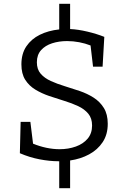

<svg xmlns="http://www.w3.org/2000/svg" viewBox="-20 -847 663 1005"><path d="M290 138V-3H285Q240 -3 187.5 -13Q135 -23 84 -45L88 -209H139L153 -95Q187 -81 222.5 -73.5Q258 -66 292 -66Q338 -66 377 -80Q416 -94 439 -121.5Q462 -149 462 -190Q462 -228 442 -252Q422 -276 389 -291.5Q356 -307 316.5 -319Q277 -331 237.5 -344.5Q198 -358 165 -378Q132 -398 112 -429.5Q92 -461 92 -510Q92 -566 118 -604.5Q144 -643 188.5 -665Q233 -687 290 -693V-827H347V-695Q389 -693 437.5 -681.5Q486 -670 526 -654L517 -498H467L454 -609Q426 -620 394.5 -626Q363 -632 331 -632Q289 -632 253 -620.5Q217 -609 195 -584.5Q173 -560 173 -521Q173 -484 193 -461Q213 -438 246 -423Q279 -408 318.5 -396Q358 -384 397.5 -370.5Q437 -357 470 -336Q503 -315 523.5 -282Q544 -249 544 -199Q544 -143 517.5 -103Q491 -63 446.5 -39Q402 -15 347 -7V138Z"/></svg>

Font: Bitter
Style: Regular
Weight: 400
Designer: Sol Matas, and Bitter project Authors
Foundry: Sol Matas
Version: Version 2.001